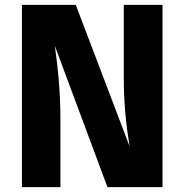

<svg xmlns="http://www.w3.org/2000/svg" viewBox="-20 -768 756 788"><path d="M647 -748H488V-446C488 -326 502 -228 512 -167L291 -748H70V0H228V-274C228 -413 214 -512 205 -580L421 0H647Z"/></svg>

Font: Glow Sans SC Normal ExtraBold
Style: Regular
Weight: 800
Designer: Ryoko NISHIZUKA (kana, bopomofo & ideographs); Paul D. Hunt (Latin, Greek & Cyrillic); Sandoll Communications, Soo-young
Version: Version 0.93